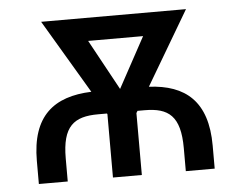

<svg xmlns="http://www.w3.org/2000/svg" viewBox="-44 -597 810 649"><g transform="rotate(-5 361.0 -272.5)"><path d="M160.5 0V-78.1C160.5 -187.5 200.3 -217.3 282.7 -217.3H312.5L313.9 -215.2V0H411.9V-210.2L416.2 -217.3H440.3C521.3 -217.3 561.1 -187.5 561.1 -78.1V0H659.1V-78.1C659.1 -228.7 585.2 -289.1 461.6 -295.1L609.4 -545.5H117.9L266.3 -295.1C138.5 -290.5 62.5 -230.8 62.5 -78.1V0ZM270.6 -467.3H457L364 -296.2Z"/></g></svg>

Font: Magic Ui Pro
Style: Regular
Weight: 400
Designer: Stefan Endress, Andreas Faust
Version: Version 1.000;FEAKit 1.0